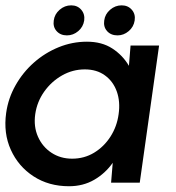

<svg xmlns="http://www.w3.org/2000/svg" viewBox="-27 -666 640 700"><path d="M449 -500H553L482.5 0H378L384 -72.5Q357 -34 316.5 -10.5Q276 13 224.5 13Q151 13 95.5 -23Q40 -59 12.5 -119.8Q-15 -180.5 -4.5 -254.5Q3 -308 29.8 -355.2Q56.5 -402.5 96.8 -438Q137 -473.5 186.8 -493.8Q236.5 -514 290 -514Q344.5 -514 382.5 -489.2Q420.5 -464.5 443 -426ZM236 -87.5Q280 -87.5 316 -109.2Q352 -131 375.8 -168Q399.5 -205 405.5 -250Q412 -295.5 398.8 -332.5Q385.5 -369.5 355.5 -391.2Q325.5 -413 282 -413Q238 -413 199.2 -391Q160.5 -369 134.2 -332Q108 -295 101.5 -250Q95 -204.5 111.5 -167.5Q128 -130.5 160.8 -109Q193.5 -87.5 236 -87.5ZM217 -537Q193.5 -537 179.5 -552.5Q165.5 -568 169 -591.5Q172 -614.5 190.5 -630.5Q209 -646.5 232.5 -646.5Q255.5 -646.5 269.2 -630.5Q283 -614.5 280 -591.5Q276.5 -568 258.2 -552.5Q240 -537 217 -537ZM401.5 -537Q377.5 -537 363.5 -552.5Q349.5 -568 353 -591.5Q356 -614.5 374.5 -630.5Q393 -646.5 416.5 -646.5Q439.5 -646.5 453.5 -630.5Q467.5 -614.5 464 -591.5Q460.5 -568 442.2 -552.5Q424 -537 401.5 -537Z"/></svg>

Font: Urbanist SemiBold
Style: Italic
Weight: 600
Italic angle: -8°
Designer: Corey Hu
Foundry: Corey Hu
Version: Version 1.321; ttfautohint (v1.8.4.7-5d5b)